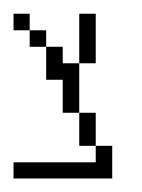

<svg xmlns="http://www.w3.org/2000/svg" viewBox="-20 -264 210 284"><path d="M0 0V-23.9H121.6V-48.3H146V0ZM97.2 -48.3V-97.2H121.6V-48.3ZM72.8 -97.2V-146H48.3V-194.8H72.8V-170.4H97.2V-97.2ZM23.9 -194.8V-219.2H48.3V-194.8ZM0 -219.2V-243.7H23.9V-219.2ZM97.2 -170.4V-243.7H121.6V-170.4Z"/></svg>

Font: FS Mondwest Regular
Style: Regular
Weight: 400
Designer: NZWStudios2024
Foundry: https://fontstruct.com
Version: Version 1.0